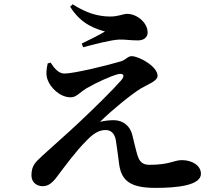

<svg xmlns="http://www.w3.org/2000/svg" viewBox="-20 -849 1040 907"><path d="M714.8 38.6C820.1 38.6 929.2 26.2 929.2 -28.2C929.2 -66.6 888.2 -92.6 839.3 -92.6C801.1 -92.6 782.2 -70.4 686.2 -70.4C654.6 -70.4 639.3 -83.6 629.4 -115.7C622.8 -136.5 612.5 -180.9 604.2 -214.4C593.4 -254.7 560.6 -281.3 517 -281.3C496.1 -281.3 471.7 -278.4 452.4 -273.4C508.3 -328.6 601.7 -404.8 646.1 -431.5C681.1 -452.2 724.4 -466.2 724.4 -491C724.4 -535.1 636.7 -583.7 601.7 -583.7C583.3 -583.7 574.6 -566.3 551.5 -559.3C487.8 -540.2 329.7 -501.5 284 -501.5C257.2 -501.5 236.3 -526.2 219.1 -553.4L205.3 -549.4C199.4 -522.9 196.2 -498.2 204.1 -474.4C216.8 -436.3 262 -389.3 314.1 -389.3C340.6 -389.3 353.5 -409.9 387.7 -431.3C435.6 -459.4 503.1 -489.2 532.6 -497.2C561.8 -506.1 573.2 -493.7 552.7 -469.8C514.5 -426.1 426.9 -339.2 352.1 -269.3C305.4 -225.1 222.7 -152.4 181.4 -114.4C147.9 -83.1 128.6 -67.6 128.6 -20.4C128.6 12.6 153.6 30.6 181.7 30.6C209.3 30.6 228.8 13.4 250.6 -16C285.8 -62.4 338.3 -134.9 387.5 -183.4C415.6 -212.8 443.6 -234.8 478.5 -234.8C503.8 -234.8 521.9 -219.1 527.5 -185.2C533.5 -149.2 537.7 -109.5 543.2 -70.3C554.9 6.1 597.6 38.6 714.8 38.6ZM366 -643.1 372.8 -625.9C418.6 -637.8 503.5 -660.7 543.6 -662.1C568.7 -662.9 596.9 -658.1 631.4 -658.1C663.1 -658.1 677.4 -676.1 677.4 -695.1C677.4 -743.1 626 -783.6 580.1 -783.6C561.9 -783.6 540 -770.6 498.1 -770.9C444.4 -771.7 389.2 -786.1 323.5 -828.7L311.4 -817.4C364.9 -730.1 438.1 -711.7 475.9 -700.1C447.9 -683.5 406.7 -662.5 366 -643.1Z"/></svg>

Font: Source Han Serif CN VF
Style: Regular
Weight: 250
Designer: Ryoko NISHIZUKA 西塚涼子 (kana & ideographs); Frank Grießhammer (Latin, Greek & Cyrillic); Wenlong ZHANG 张文龙 (bopomofo); San
Foundry: Adobe
Version: Version 2.002;hotconv 1.1.0;makeotfexe 2.6.0